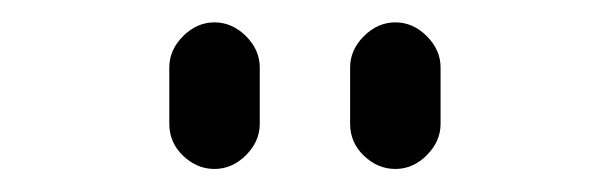

<svg xmlns="http://www.w3.org/2000/svg" viewBox="-20 -760 540 170"><path d="M290 -650.4V-700.2Q290 -715.8 302.2 -728Q314.5 -740.2 330.1 -740.2Q345.7 -740.2 357.9 -728Q370.1 -715.8 370.1 -700.2V-650.4Q370.1 -634.8 357.9 -622.6Q345.7 -610.4 330.1 -610.4Q314.5 -610.4 302.2 -622.1Q290 -633.8 290 -650.4ZM129.9 -650.4V-700.2Q129.9 -715.8 142.1 -728Q154.3 -740.2 169.9 -740.2Q185.5 -740.2 197.8 -728Q210 -715.8 210 -700.2V-650.4Q210 -634.8 197.8 -622.6Q185.5 -610.4 169.9 -610.4Q154.3 -610.4 142.1 -622.1Q129.9 -633.8 129.9 -650.4Z"/></svg>

Font: Rounded Mgen+ 1m regular
Style: Regular
Weight: 400
Designer: [Source Han Sans]
Ryoko NISHIZUKA  (kana & ideographs); Paul D. Hunt (Latin, Greek & Cyrillic); Wenlong ZHANG  (bopomofo
Version: Version 1.059.20150602